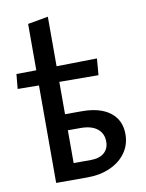

<svg xmlns="http://www.w3.org/2000/svg" viewBox="-82 -778 636 836"><g transform="rotate(-10 236.0 -359.5)"><path d="M432 -157Q432 -111 407 -75.5Q382 -40 337.5 -20Q293 0 236 0H98V-431L4 -432L10 -497L98 -498V-703L188 -719V-500L367 -503L361 -430L188 -431V-288H263Q343 -288 387.5 -253.5Q432 -219 432 -157ZM344 -139Q344 -176 318 -196.5Q292 -217 245 -217H188V-72H264Q302 -72 323 -90Q344 -108 344 -139Z"/></g></svg>

Font: Ysabeau Infant Semibold
Style: Regular
Weight: 600
Designer: Christian Thalmann (Catharsis Fonts)
Version: Version 0.003